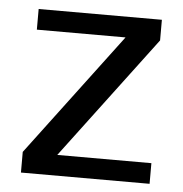

<svg xmlns="http://www.w3.org/2000/svg" viewBox="-42 -525 538 565"><g transform="rotate(5 227.0 -242.0)"><path d="M420 0V-61H142L414 -423V-484H50V-423H312L40 -61V0Z"/></g></svg>

Font: Gamestation Text
Style: Bold
Weight: 400
Designer: Jonas Hecksher
Foundry: Jonas Hecksher, Playtypeª, e-types AS
Version: Version 1.003